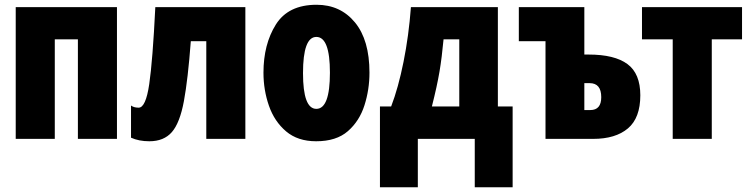

<svg xmlns="http://www.w3.org/2000/svg" viewBox="-20 -583 3150 806"><path d="M46 -553V0H210V-418H307V0H471V-553Z M1010 -553H632Q621 -329 606.5 -230Q592 -131 562 -131Q542 -131 530 -140V-5Q563 10 607 10Q668 10 701.5 -28.5Q735 -67 752 -158.5Q769 -250 781 -410H846V0H1010Z M1309 -563Q1190 -563 1138 -480Q1086 -397 1086 -278Q1086 -205 1109 -139Q1132 -73 1181 -31.5Q1230 10 1307 10Q1392 10 1440.5 -32.5Q1489 -75 1510 -141Q1531 -207 1531 -278Q1531 -415 1470 -489Q1409 -563 1309 -563ZM1308 -428Q1365 -428 1365 -278Q1365 -126 1308 -126Q1252 -126 1252 -276Q1252 -428 1308 -428Z M1908 -136H1793Q1815 -223 1825 -282.5Q1835 -342 1842 -418H1908ZM1705 -553Q1696 -433 1674 -323.5Q1652 -214 1622 -136H1575V203H1734V0H1973V203H2132V-136H2070V-553Z M2158 -553V-410H2270V0H2470Q2564 0 2616 -44Q2668 -88 2668 -183Q2668 -274 2614 -314Q2560 -354 2451 -354H2433V-553ZM2504 -175Q2504 -121 2458 -121H2433V-234H2455Q2504 -234 2504 -175Z M3095 -553H2675V-418H2804V0H2968V-418H3095Z"/></svg>

Font: Noto Sans Display Condensed Black
Style: Regular
Weight: 900
Width: 3
Designer: Monotype Design team
Foundry: Monotype Imaging Inc.
Version: 1.000